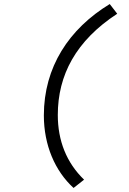

<svg xmlns="http://www.w3.org/2000/svg" viewBox="-20 -754 640 950"><path d="M344 176 396 135C309 51 266 -58 266 -185C266 -382 355 -552 560 -686L523 -734C321 -611 197 -422 197 -183C197 -36 252 92 344 176Z"/></svg>

Font: Source Code Variable
Style: Italic
Weight: 400
Italic angle: -11°
Monospace: yes
Designer: Paul D. Hunt, Teo Tuominen
Foundry: Adobe Systems Incorporated
Version: Version 1.005;PS 1.0;hotconv 16.6.54;makeotf.lib2.5.65590